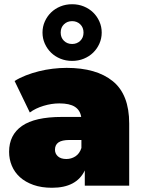

<svg xmlns="http://www.w3.org/2000/svg" viewBox="-20 -878 679 908"><path d="M365 -216H309Q273 -216 256.5 -204.5Q240 -193 240 -170Q240 -151 254 -138.5Q268 -126 294 -126Q317 -126 336.5 -138.5Q356 -151 365 -178ZM226 10Q176 10 138 -3.5Q100 -17 74.5 -40Q49 -63 36 -94Q23 -125 23 -160Q23 -240 84 -282.5Q145 -325 273 -325H364Q359 -357 334 -373Q309 -389 261 -389Q224 -389 186 -377.5Q148 -366 121 -346L49 -495Q73 -510 102.5 -521.5Q132 -533 164 -541Q196 -549 229.5 -553Q263 -557 295 -557Q436 -557 513.5 -494Q591 -431 591 -294V0H381V-72Q342 10 226 10ZM321 -590Q291 -590 265.5 -600.5Q240 -611 221.5 -629Q203 -647 192 -671.5Q181 -696 181 -724Q181 -752 192 -776.5Q203 -801 221.5 -819Q240 -837 265.5 -847.5Q291 -858 321 -858Q351 -858 376.5 -847.5Q402 -837 420.5 -819Q439 -801 450 -776.5Q461 -752 461 -724Q461 -696 450 -671.5Q439 -647 420.5 -629Q402 -611 376.5 -600.5Q351 -590 321 -590ZM321 -670Q344 -670 359.5 -685Q375 -700 375 -724Q375 -748 359.5 -763Q344 -778 321 -778Q298 -778 282.5 -763Q267 -748 267 -724Q267 -700 282.5 -685Q298 -670 321 -670Z"/></svg>

Font: Montserrat-Alt1 Black
Style: Regular
Weight: 900
Designer: Differentunic
Foundry: Differentunic
Version: Version 7.222